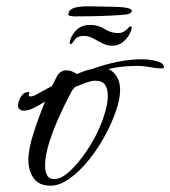

<svg xmlns="http://www.w3.org/2000/svg" viewBox="-20 -618 540 609"><path d="M140 -29Q104 -29 87 -52.5Q70 -76 70 -110Q70 -146 87 -198Q104 -250 123 -296Q106 -285 88 -276Q70 -267 56 -267Q46 -267 41.5 -272Q37 -277 37 -283Q37 -288 40 -298Q43 -308 50.5 -317Q58 -326 69 -326Q73 -326 73 -323Q73 -322 72.5 -321.5Q72 -321 72 -320Q71 -318 71 -316Q71 -312 76 -312Q79 -312 83.5 -313Q88 -314 93 -317Q103 -322 116 -329.5Q129 -337 145 -345L160 -375Q166 -386 174 -390.5Q182 -395 189 -395Q200 -395 208.5 -391.5Q217 -388 224 -383Q235 -388 247.5 -392.5Q260 -397 272 -399Q310 -413 351 -421.5Q392 -430 432 -430Q454 -430 477 -424Q500 -418 500 -405Q500 -401 492 -401Q476 -401 455.5 -405Q435 -409 415 -409Q390 -409 367 -406.5Q344 -404 324 -399Q340 -392 350.5 -375Q361 -358 361 -332Q361 -304 347.5 -265Q334 -226 311.5 -185Q289 -144 260 -108.5Q231 -73 200 -51Q169 -29 140 -29ZM151 -50Q172 -50 194.5 -69Q217 -88 239 -117Q261 -146 278 -177Q286 -191 296.5 -215Q307 -239 314.5 -266Q322 -293 322 -315Q322 -335 313.5 -348.5Q305 -362 282 -362Q271 -362 254 -356Q237 -350 218 -342Q214 -338 210.5 -333.5Q207 -329 205 -324Q186 -289 167 -246.5Q148 -204 135.5 -164Q123 -124 123 -94Q123 -50 151 -50ZM335 -473Q319 -473 304 -481Q289 -489 275 -496.5Q261 -504 245 -504Q226 -504 218 -493Q210 -482 206 -478Q201 -478 201 -481Q203 -502 220 -520.5Q237 -539 267 -539Q291 -539 311.5 -526Q332 -513 355 -513Q366 -513 375 -519Q384 -525 391 -534Q398 -534 398 -531Q397 -521 389.5 -507.5Q382 -494 368.5 -483.5Q355 -473 335 -473ZM215 -566Q214 -566 205.5 -567Q197 -568 197 -572Q197 -584 207.5 -589.5Q218 -595 232 -596.5Q246 -598 256 -598Q268 -598 291.5 -597.5Q315 -597 337.5 -596.5Q360 -596 369 -595Q398 -592 398 -584Q398 -575 380 -572Q362 -570 331 -568.5Q300 -567 268.5 -566.5Q237 -566 215 -566Z"/></svg>

Font: Comforter
Style: Regular
Weight: 400
Designer: Robert E. Leuschke
Foundry: Robert E. Leuschke
Version: Version 1.013; ttfautohint (v1.8.3)